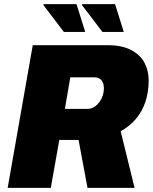

<svg xmlns="http://www.w3.org/2000/svg" viewBox="-20 -906 737 926"><path d="M17 0 138 -688H500Q568 -688 612 -665Q656 -642 676.5 -604Q697 -566 697 -518Q697 -461 681 -414Q665 -367 635 -332Q605 -297 562 -273L629 0H402L359 -231H266L225 0ZM293 -381H404Q424 -381 442 -395.5Q460 -410 470.5 -432.5Q481 -455 481 -481Q481 -504 469.5 -518.5Q458 -533 437 -533H319ZM288 -752 189 -882 191 -886H349L391 -752ZM474 -752 375 -882 377 -886H535L577 -752Z"/></svg>

Font: Archivo SemiCondensed Black
Style: Italic
Weight: 900
Width: 4
Italic angle: -10°
Designer: Hector Gatti
Foundry: Omnibus-Type
Version: Version 2.001